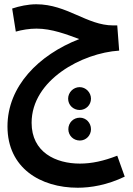

<svg xmlns="http://www.w3.org/2000/svg" viewBox="-20 -488 623 899"><path d="M344 391C404 391 481 379 564 339L529 241C465 266 409 278 354 278C241 278 128 225 128 87C128 -114 365 -240 538 -251L529 -369H510C387 -369 294 -468 150 -468C111 -468 70 -459 37 -448L54 -340C82 -348 117 -354 151 -354C222 -354 292 -327 351 -305C161 -231 15 -84 15 104C15 299 170 391 344 391ZM353 27C382 27 406 4 406 -26C406 -55 382 -80 353 -80C323 -80 299 -55 299 -26C299 4 323 27 353 27ZM354 170C383 170 406 146 406 117C406 87 383 63 354 63C323 63 300 87 300 117C300 146 323 170 354 170Z"/></svg>

Font: Noto Sans Arabic Cond SemBd
Style: Regular
Weight: 600
Width: 3
Designer: Monotype Design Team, Nadine Chahine, Nizar Qandah and Khaled Hosny
Foundry: Monotype Imaging Inc.
Version: Version 2.012